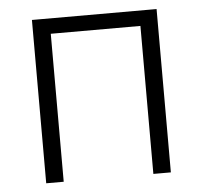

<svg xmlns="http://www.w3.org/2000/svg" viewBox="-44 -578 659 623"><g transform="rotate(-5 285.5 -266.0)"><path d="M488 -532V0H431V-482H139V0H82V-532Z"/></g></svg>

Font: Noto Sans Display Light
Style: Regular
Weight: 300
Designer: Monotype Design Team
Foundry: Monotype Imaging Inc.
Version: Version 2.003